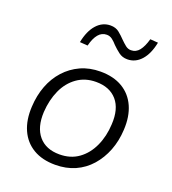

<svg xmlns="http://www.w3.org/2000/svg" viewBox="-134 -830 842 940"><g transform="rotate(20 286.5 -360.5)"><path d="M260 8Q192 8 145 -20Q98 -48 75 -99.5Q52 -151 56 -221Q59 -280 78 -330Q97 -380 131 -417.5Q165 -455 211 -476Q257 -497 314 -497Q382 -497 429 -469Q476 -441 499 -389.5Q522 -338 518 -268Q515 -209 495.5 -159Q476 -109 442.5 -71Q409 -33 363 -12.5Q317 8 260 8ZM262 -47Q320 -47 361.5 -77Q403 -107 426.5 -158.5Q450 -210 453 -273Q458 -354 420 -398Q382 -442 311 -442Q254 -442 212 -412Q170 -382 147 -331Q124 -280 120 -216Q116 -136 153.5 -91.5Q191 -47 262 -47ZM210 -595 169 -598Q181 -659 211 -692.5Q241 -726 283 -726Q310 -726 328 -711.5Q346 -697 362 -680Q375 -667 388 -656.5Q401 -646 417 -646Q443 -646 460 -667.5Q477 -689 488 -729L529 -726Q517 -665 487 -631.5Q457 -598 415 -598Q389 -598 370 -612.5Q351 -627 335 -643Q323 -657 310 -667Q297 -677 281 -677Q255 -677 237.5 -656Q220 -635 210 -595Z"/></g></svg>

Font: Nunito Sans 10pt Light
Style: Italic
Weight: 300
Italic angle: -9°
Designer: Vernon Adams
Foundry: Vernon Adams
Version: Version 3.101;gftools[0.9.27]